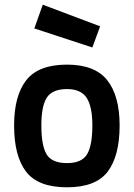

<svg xmlns="http://www.w3.org/2000/svg" viewBox="-20 -786 569 817"><path d="M265 -511Q384 -511 436.5 -444.5Q489 -378 489 -252Q489 -123 438.5 -56Q388 11 265 11Q142 11 91 -55.5Q40 -122 40 -252Q40 -379 92 -445Q144 -511 265 -511ZM265 -92Q328 -92 350.5 -129.5Q373 -167 373 -252Q373 -333 348.5 -370Q324 -407 265 -407Q203 -407 179.5 -371Q156 -335 156 -252Q156 -166 178.5 -129Q201 -92 265 -92ZM162 -766 406 -674 373 -584 126 -665Z"/></svg>

Font: TypoPRO Titillium Text
Style: 800 wt
Weight: 800
Designer: Accademia di Belle Arti di Urbino and others
Foundry: Accademia di Belle Arti di Urbino and others.
Version: Version 25.000